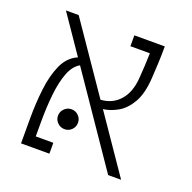

<svg xmlns="http://www.w3.org/2000/svg" viewBox="-108 -694 802 802"><g transform="rotate(20 293.0 -293.0)"><path d="M453.6 0 186.5 -390.6Q158.2 -375 142.6 -335Q127 -294.9 120.6 -237.3Q114.3 -179.7 114.3 -111.3V-48.3H192.4V0H66.4V-111.3Q66.4 -179.2 74 -242.9Q81.5 -306.6 103 -353.8Q124.5 -400.9 167 -418.9L52.7 -585.9H109.4L315.9 -284.7Q368.2 -288.1 400.4 -324.5Q432.6 -360.8 437.5 -424.3Q439.5 -451.2 441.2 -480.2Q442.9 -509.3 443.4 -537.6H356.9V-585.9H492.2Q492.2 -547.4 490.5 -510.5Q488.8 -473.6 486.8 -442.9Q482.4 -372.6 458.7 -332Q435.1 -291.5 402.3 -273.2Q369.6 -254.9 338.9 -251.5L511.2 0ZM216.3 -117.7Q198.2 -117.7 185.1 -130.6Q171.9 -143.6 171.9 -161.6Q171.9 -180.2 185.1 -193.1Q198.2 -206.1 216.3 -206.1Q234.9 -206.1 247.8 -193.1Q260.7 -180.2 260.7 -161.6Q260.7 -143.6 247.8 -130.6Q234.9 -117.7 216.3 -117.7Z"/></g></svg>

Font: Cascadia Code NF ExtraLight
Style: Regular
Weight: 200
Monospace: yes
Designer: Aaron Bell
Foundry: Saja Typeworks
Version: Version 2404.023; ttfautohint (v1.8.4)